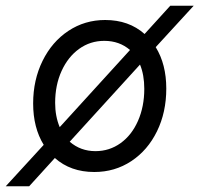

<svg xmlns="http://www.w3.org/2000/svg" viewBox="-61 -586 698 672"><path d="M55 -224Q55 -306 88 -373Q121 -440 178.5 -478Q236 -516 307 -516Q390 -516 445 -467L535 -566H617L484 -421Q521 -361 521 -276Q521 -193 488.5 -126.5Q456 -60 398.5 -22Q341 16 269 16Q186 16 131 -33L41 66H-41L92 -79Q55 -139 55 -224ZM148 -141 394 -411Q357 -443 304 -443Q255 -443 216 -415Q177 -387 154.5 -337.5Q132 -288 132 -226Q132 -179 148 -141ZM273 -57Q322 -57 361 -85Q400 -113 422 -163Q444 -213 444 -275Q444 -324 429 -360L183 -90Q221 -57 273 -57Z"/></svg>

Font: MedMera Sans
Style: Italic
Weight: 400
Italic angle: -11°
Designer: Kasper Nordkvist
Foundry: UNCUT.wtf
Version: Version 1.300